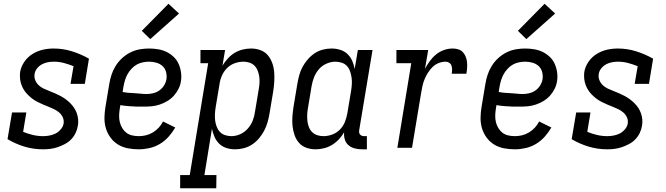

<svg xmlns="http://www.w3.org/2000/svg" viewBox="-20 -786 3540 1021"><path d="M209 8Q157 8 109.5 -6.5Q62 -21 20 -46L44 -188H120L103 -85Q127 -75 154 -68.5Q181 -62 209 -62Q225 -62 242 -65Q259 -68 274.5 -75.5Q290 -83 302.5 -97.5Q315 -112 318 -128Q321 -145 314.5 -160.5Q308 -176 295.5 -187Q283 -198 268.5 -205Q254 -212 239 -218Q224 -224 208.5 -230.5Q193 -237 178.5 -244.5Q164 -252 151.5 -261.5Q139 -271 127.5 -282.5Q116 -294 107.5 -307.5Q99 -321 93.5 -336.5Q88 -352 86.5 -369Q85 -386 87 -403Q92 -432 109.5 -457.5Q127 -483 153 -499Q179 -515 207.5 -521.5Q236 -528 265 -528Q316 -528 363.5 -513Q411 -498 453 -474L431 -340H355L371 -434Q346 -444 320 -451Q294 -458 266 -458Q250 -458 234 -455Q218 -452 203 -444Q188 -436 177 -422Q166 -408 164 -393Q161 -375 167.5 -359.5Q174 -344 185.5 -333Q197 -322 212 -315Q227 -308 242.5 -302Q258 -296 273 -289.5Q288 -283 302 -275.5Q316 -268 329 -258.5Q342 -249 353.5 -237.5Q365 -226 374 -212.5Q383 -199 388.5 -183.5Q394 -168 395.5 -151Q397 -134 394 -117Q391 -98 382 -79Q373 -60 358.5 -45Q344 -30 325 -20Q306 -10 287 -3.5Q268 3 248.5 5.5Q229 8 209 8Z M718 8Q688 8 659.5 2.5Q631 -3 607.5 -17.5Q584 -32 567.5 -54.5Q551 -77 543 -104Q535 -131 535.5 -160.5Q536 -190 541 -219L561 -339Q565 -364 573 -388.5Q581 -413 595 -435.5Q609 -458 629 -476.5Q649 -495 673 -507Q697 -519 722 -523.5Q747 -528 772 -528Q797 -528 821 -524Q845 -520 865.5 -510Q886 -500 903 -484Q920 -468 929.5 -447Q939 -426 942.5 -402Q946 -378 942 -353Q939 -333 929 -313Q919 -293 904 -276.5Q889 -260 869.5 -248.5Q850 -237 829.5 -230Q809 -223 788 -221Q767 -219 746 -219H709Q687 -220 665 -221.5Q643 -223 620 -227L617 -208Q614 -190 613.5 -172Q613 -154 617 -137Q621 -120 630 -105Q639 -90 652 -80Q665 -70 682.5 -66Q700 -62 718 -62Q737 -62 756 -66.5Q775 -71 792.5 -81.5Q810 -92 824 -107Q838 -122 847 -140L912 -108Q897 -82 876.5 -59Q856 -36 830 -20.5Q804 -5 775 1.5Q746 8 718 8ZM759 -286Q776 -286 793.5 -290Q811 -294 826.5 -304.5Q842 -315 852 -331Q862 -347 865 -364Q868 -384 863 -403Q858 -422 844.5 -434.5Q831 -447 812 -452.5Q793 -458 773 -458Q757 -458 739.5 -454.5Q722 -451 707 -442.5Q692 -434 679.5 -420.5Q667 -407 658.5 -392Q650 -377 645 -360.5Q640 -344 637 -328L632 -297Q647 -294 663 -292.5Q679 -291 695.5 -290.5Q712 -290 727.5 -288Q743 -286 759 -286ZM779 -578 734 -622 876 -766 932 -714Z M938 215V145H989L1087 -450H1046V-520H1177L1163 -437Q1176 -458 1192 -475.5Q1208 -493 1228 -505Q1248 -517 1270.5 -522.5Q1293 -528 1315 -528Q1341 -528 1364.5 -519.5Q1388 -511 1403.5 -493Q1419 -475 1427.5 -451.5Q1436 -428 1438 -403Q1440 -378 1438.5 -352.5Q1437 -327 1433 -301L1413 -181Q1409 -158 1402.5 -135Q1396 -112 1384.5 -90.5Q1373 -69 1357 -50Q1341 -31 1320.5 -17.5Q1300 -4 1276.5 2Q1253 8 1230 8Q1206 8 1184 1Q1162 -6 1146 -21.5Q1130 -37 1121 -57.5Q1112 -78 1107 -101L1067 145H1131L1130 215ZM1211 -62Q1234 -62 1257.5 -72.5Q1281 -83 1298 -102.5Q1315 -122 1324 -145Q1333 -168 1336 -192L1356 -312Q1359 -329 1360 -346Q1361 -363 1358.5 -379.5Q1356 -396 1350 -411Q1344 -426 1333 -437Q1322 -448 1306.5 -453Q1291 -458 1274 -458Q1251 -458 1227.5 -449.5Q1204 -441 1186.5 -423Q1169 -405 1159.5 -382.5Q1150 -360 1147 -337L1127 -217Q1124 -199 1123 -181Q1122 -163 1124 -146Q1126 -129 1132 -113Q1138 -97 1149 -85Q1160 -73 1176.5 -67.5Q1193 -62 1211 -62Z M1658 8Q1632 8 1608.5 -0.5Q1585 -9 1569.5 -27Q1554 -45 1546 -68.5Q1538 -92 1535.5 -117Q1533 -142 1535 -167.5Q1537 -193 1541 -219L1561 -339Q1565 -362 1571 -385Q1577 -408 1588.5 -429.5Q1600 -451 1616.5 -470Q1633 -489 1653 -502.5Q1673 -516 1696.5 -522Q1720 -528 1743 -528Q1767 -528 1789.5 -521Q1812 -514 1828 -498.5Q1844 -483 1853 -462.5Q1862 -442 1866 -419L1883 -520H1961L1890 -93Q1889 -87 1890 -81Q1891 -75 1895 -70.5Q1899 -66 1904.5 -64Q1910 -62 1916 -62H1931V8H1904Q1884 8 1865.5 3Q1847 -2 1833 -14Q1819 -26 1813.5 -44.5Q1808 -63 1810 -83Q1799 -63 1782 -45Q1765 -27 1745 -15Q1725 -3 1702.5 2.5Q1680 8 1658 8ZM1700 -62Q1723 -62 1746.5 -70.5Q1770 -79 1787.5 -97Q1805 -115 1814 -137.5Q1823 -160 1827 -183L1847 -303Q1850 -321 1851 -339Q1852 -357 1849.5 -374Q1847 -391 1841.5 -407Q1836 -423 1825 -435Q1814 -447 1797.5 -452.5Q1781 -458 1763 -458Q1740 -458 1716 -447.5Q1692 -437 1675.5 -417.5Q1659 -398 1650 -375Q1641 -352 1637 -328L1617 -208Q1614 -191 1613.5 -174Q1613 -157 1615 -140.5Q1617 -124 1623 -109Q1629 -94 1640.5 -83Q1652 -72 1667.5 -67Q1683 -62 1700 -62Z M2093 0 2167 -450H2088V-520H2257L2240 -420Q2251 -441 2265.5 -461Q2280 -481 2299 -496.5Q2318 -512 2341 -520Q2364 -528 2387 -528Q2403 -528 2417.5 -523.5Q2432 -519 2441.5 -508.5Q2451 -498 2456.5 -484.5Q2462 -471 2463.5 -456Q2465 -441 2464 -425.5Q2463 -410 2460 -394H2382Q2384 -405 2384 -416Q2384 -427 2381 -436.5Q2378 -446 2369 -452Q2360 -458 2350 -458Q2332 -458 2313.5 -451Q2295 -444 2281 -430.5Q2267 -417 2256.5 -400.5Q2246 -384 2238.5 -366.5Q2231 -349 2227 -331Q2223 -313 2220 -295L2171 0Z M2718 8Q2688 8 2659.5 2.5Q2631 -3 2607.5 -17.5Q2584 -32 2567.5 -54.5Q2551 -77 2543 -104Q2535 -131 2535.5 -160.5Q2536 -190 2541 -219L2561 -339Q2565 -364 2573 -388.5Q2581 -413 2595 -435.5Q2609 -458 2629 -476.5Q2649 -495 2673 -507Q2697 -519 2722 -523.5Q2747 -528 2772 -528Q2797 -528 2821 -524Q2845 -520 2865.5 -510Q2886 -500 2903 -484Q2920 -468 2929.5 -447Q2939 -426 2942.5 -402Q2946 -378 2942 -353Q2939 -333 2929 -313Q2919 -293 2904 -276.5Q2889 -260 2869.5 -248.5Q2850 -237 2829.5 -230Q2809 -223 2788 -221Q2767 -219 2746 -219H2709Q2687 -220 2665 -221.5Q2643 -223 2620 -227L2617 -208Q2614 -190 2613.5 -172Q2613 -154 2617 -137Q2621 -120 2630 -105Q2639 -90 2652 -80Q2665 -70 2682.5 -66Q2700 -62 2718 -62Q2737 -62 2756 -66.5Q2775 -71 2792.5 -81.5Q2810 -92 2824 -107Q2838 -122 2847 -140L2912 -108Q2897 -82 2876.5 -59Q2856 -36 2830 -20.5Q2804 -5 2775 1.5Q2746 8 2718 8ZM2759 -286Q2776 -286 2793.5 -290Q2811 -294 2826.5 -304.5Q2842 -315 2852 -331Q2862 -347 2865 -364Q2868 -384 2863 -403Q2858 -422 2844.5 -434.5Q2831 -447 2812 -452.5Q2793 -458 2773 -458Q2757 -458 2739.5 -454.5Q2722 -451 2707 -442.5Q2692 -434 2679.5 -420.5Q2667 -407 2658.5 -392Q2650 -377 2645 -360.5Q2640 -344 2637 -328L2632 -297Q2647 -294 2663 -292.5Q2679 -291 2695.5 -290.5Q2712 -290 2727.5 -288Q2743 -286 2759 -286ZM2779 -578 2734 -622 2876 -766 2932 -714Z M3209 8Q3157 8 3109.5 -6.5Q3062 -21 3020 -46L3044 -188H3120L3103 -85Q3127 -75 3154 -68.5Q3181 -62 3209 -62Q3225 -62 3242 -65Q3259 -68 3274.5 -75.5Q3290 -83 3302.5 -97.5Q3315 -112 3318 -128Q3321 -145 3314.5 -160.5Q3308 -176 3295.5 -187Q3283 -198 3268.5 -205Q3254 -212 3239 -218Q3224 -224 3208.5 -230.5Q3193 -237 3178.5 -244.5Q3164 -252 3151.5 -261.5Q3139 -271 3127.5 -282.5Q3116 -294 3107.5 -307.5Q3099 -321 3093.5 -336.5Q3088 -352 3086.5 -369Q3085 -386 3087 -403Q3092 -432 3109.5 -457.5Q3127 -483 3153 -499Q3179 -515 3207.5 -521.5Q3236 -528 3265 -528Q3316 -528 3363.5 -513Q3411 -498 3453 -474L3431 -340H3355L3371 -434Q3346 -444 3320 -451Q3294 -458 3266 -458Q3250 -458 3234 -455Q3218 -452 3203 -444Q3188 -436 3177 -422Q3166 -408 3164 -393Q3161 -375 3167.5 -359.5Q3174 -344 3185.5 -333Q3197 -322 3212 -315Q3227 -308 3242.5 -302Q3258 -296 3273 -289.5Q3288 -283 3302 -275.5Q3316 -268 3329 -258.5Q3342 -249 3353.5 -237.5Q3365 -226 3374 -212.5Q3383 -199 3388.5 -183.5Q3394 -168 3395.5 -151Q3397 -134 3394 -117Q3391 -98 3382 -79Q3373 -60 3358.5 -45Q3344 -30 3325 -20Q3306 -10 3287 -3.5Q3268 3 3248.5 5.5Q3229 8 3209 8Z"/></svg>

Font: Iosevka Curly Slab
Style: Italic
Weight: 400
Italic angle: -9°
Monospace: yes
Designer: Belleve Invis
Foundry: Belleve Invis
Version: Version 22.1.2; ttfautohint (v1.8.4)